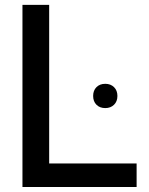

<svg xmlns="http://www.w3.org/2000/svg" viewBox="-20 -752 601 772"><path d="M529.3 0H70.3V-732.4H177.7V-94.7H529.3ZM403.3 -317.4Q381.3 -317.4 367.9 -330.8Q354.5 -344.2 354.5 -366.2Q354.5 -388.2 367.9 -401.6Q381.3 -415 403.3 -415Q424.8 -415 438.5 -401.6Q452.1 -388.2 452.1 -366.2Q452.1 -344.2 438.5 -330.8Q424.8 -317.4 403.3 -317.4Z"/></svg>

Font: Kumbh Sans Medium
Style: Regular
Weight: 500
Version: Version 1.005